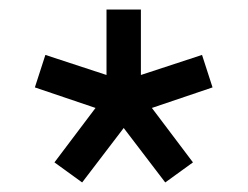

<svg xmlns="http://www.w3.org/2000/svg" viewBox="-20 -765 519 402"><path d="M152 -383 94 -425 180 -539 53 -582 75 -650 203 -608V-745H275V-608L403 -650L425 -582L298 -539L384 -425L326 -383L239 -497Z"/></svg>

Font: Kosmopol Plus Jakarta Sans
Style: Regular
Weight: 400
Designer: Gumpita Rahayu
Foundry: Tokotype
Version: Version 2.006